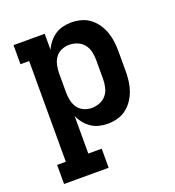

<svg xmlns="http://www.w3.org/2000/svg" viewBox="-135 -634 869 955"><g transform="rotate(-20 300.0 -156.5)"><path d="M41 215V114H87V-419H41V-520H206V-435Q215 -456 229.5 -474Q244 -492 262.5 -504.5Q281 -517 303.5 -522.5Q326 -528 349 -528Q375 -528 401 -521Q427 -514 447.5 -498Q468 -482 483 -460Q498 -438 506.5 -413Q515 -388 518 -362Q521 -336 521 -310V-210Q521 -184 518 -158Q515 -132 506.5 -107Q498 -82 483 -60Q468 -38 447.5 -22Q427 -6 401 1Q375 8 349 8Q326 8 303.5 2.5Q281 -3 262.5 -15.5Q244 -28 229.5 -46Q215 -64 206 -85V114H277V215ZM301 -93Q323 -93 344 -101.5Q365 -110 378.5 -127Q392 -144 397 -166Q402 -188 402 -210V-310Q402 -332 397 -354Q392 -376 378.5 -393Q365 -410 344 -418.5Q323 -427 301 -427Q279 -427 259 -418Q239 -409 227 -391.5Q215 -374 210.5 -352.5Q206 -331 206 -310V-210Q206 -189 210.5 -167.5Q215 -146 227 -128.5Q239 -111 259 -102Q279 -93 301 -93Z"/></g></svg>

Font: Iosevka Etoile
Style: Bold
Weight: 700
Designer: Belleve Invis
Foundry: Belleve Invis
Version: Version 28.1.0; ttfautohint (v1.8.4)